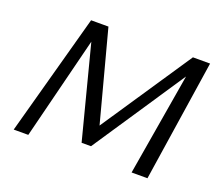

<svg xmlns="http://www.w3.org/2000/svg" viewBox="-111 -818 1124 978"><g transform="rotate(20 451.0 -329.0)"><path d="M686 0 790 -617 832 -633 446 -55H395L254 -600L266 -658H321L458 -142H433L779 -658H872L772 0ZM47 0 227 -658H291L126 0Z"/></g></svg>

Font: Ysabeau Infant Medium
Style: Italic
Weight: 500
Italic angle: -12°
Designer: Christian Thalmann (Catharsis Fonts)
Version: Version 2.001;gftools[0.9.30]; featfreeze: ss01,ss02,lnum